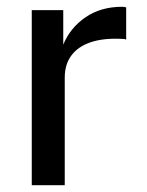

<svg xmlns="http://www.w3.org/2000/svg" viewBox="-20 -547 434 567"><path d="M73.8 -517H166.8V-415.2Q187.2 -464.8 232.4 -495.9Q277.6 -527 340.8 -527Q344.5 -527 347.3 -526.5Q350.2 -526.1 352.6 -524.8V-429.9Q349.2 -431.6 346.3 -431.9L341.1 -432.1Q285.6 -435.1 247.7 -422.2Q209.8 -409.3 190.5 -382.8Q171.2 -356.4 171.2 -318V0H73.8Z"/></svg>

Font: Public Sans VF
Style: Regular
Weight: 400
Designer: Pablo Impallari, Rodrigo Fuenzalida (Modified by Dan O. Williams and USWDS)
Version: Version 1.003